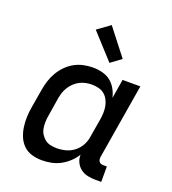

<svg xmlns="http://www.w3.org/2000/svg" viewBox="-140 -870 879 983"><g transform="rotate(20 300.0 -378.5)"><path d="M200 8Q172 8 145.5 0.5Q119 -7 100 -25Q81 -43 70.5 -67.5Q60 -92 56 -119Q52 -146 53 -174.5Q54 -203 59 -231L76 -331Q80 -356 88 -381Q96 -406 109.5 -429Q123 -452 142 -471.5Q161 -491 184.5 -504Q208 -517 234 -522.5Q260 -528 285 -528Q311 -528 336.5 -521.5Q362 -515 381 -500Q400 -485 412.5 -463Q425 -441 431 -416L448 -520H545L477 -111Q476 -104 477 -97Q478 -90 482 -85Q486 -80 492.5 -78Q499 -76 506 -76H524V8H492Q470 8 449 3.5Q428 -1 411.5 -13.5Q395 -26 385.5 -45.5Q376 -65 377 -87Q363 -64 343 -45.5Q323 -27 299.5 -14.5Q276 -2 250.5 3Q225 8 200 8ZM251 -76Q275 -76 299.5 -82.5Q324 -89 345 -105.5Q366 -122 378 -145Q390 -168 393 -192L410 -292Q413 -311 413.5 -329.5Q414 -348 410.5 -365.5Q407 -383 398.5 -398.5Q390 -414 377 -424.5Q364 -435 346 -439.5Q328 -444 309 -444Q293 -444 276 -440.5Q259 -437 243.5 -429Q228 -421 215 -408.5Q202 -396 192.5 -381Q183 -366 178 -350Q173 -334 170 -317L154 -217Q151 -200 150.5 -182Q150 -164 153 -147.5Q156 -131 165 -117Q174 -103 187 -93Q200 -83 217 -79.5Q234 -76 251 -76ZM355 -579 231 -715 300 -765 412 -621Z"/></g></svg>

Font: Iosevka Custom Medium
Style: Italic
Weight: 500
Italic angle: -9°
Designer: Belleve Invis
Foundry: Belleve Invis
Version: Version 27.0.1